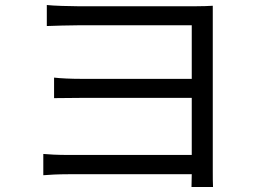

<svg xmlns="http://www.w3.org/2000/svg" viewBox="-20 -722 1040 767"><path d="M153 -107V-22C173 -24 214 -26 254 -26H746L745 25H831C830 8 830 -14 830 -35C830 -141 830 -596 830 -639C830 -664 830 -685 830 -699C814 -698 788 -697 760 -697C659 -697 362 -697 293 -697C261 -697 191 -699 167 -702V-618C190 -619 261 -621 293 -621C362 -621 705 -621 746 -621V-407H305C263 -407 221 -409 196 -412V-330C220 -330 263 -331 306 -331H746V-103H253C210 -103 173 -105 153 -107Z"/></svg>

Font: Noto Sans CJK JP
Style: Regular
Weight: 400
Designer: Ryoko NISHIZUKA 西塚涼子 (kana, bopomofo & ideographs); Paul D. Hunt (Latin, Greek & Cyrillic); Sandoll Communications 산돌커뮤니
Foundry: Adobe
Version: Version 2.004;hotconv 1.0.118;makeotfexe 2.5.65603